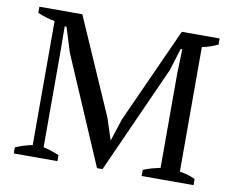

<svg xmlns="http://www.w3.org/2000/svg" viewBox="-74 -758 1037 854"><g transform="rotate(10 444.5 -331.5)"><path d="M850.6 0H616.2V-27.3Q634.8 -35.6 653.8 -40.8Q672.9 -45.9 692.9 -50.3V-475.6L696.3 -586.4H689L657.7 -485.4L439.5 0H414.6L206.1 -485.4L171.9 -595.7H163.6L164.6 -475.6V-50.3Q182.1 -46.4 200.2 -40.5Q218.3 -34.7 235.8 -27.3V0H38.6V-27.3Q75.7 -43.9 115.2 -51.3V-611.3Q95.2 -614.7 75.7 -620.8Q56.2 -627 37.6 -634.8V-662.6H231.4L420.9 -230L452.6 -132.8H453.6L485.8 -231.9L680.7 -662.6H851.6V-634.8Q834.5 -627 816.7 -620.8Q798.8 -614.7 780.3 -611.3V-48.8Q799.8 -45.4 817.4 -40.5Q835 -35.6 850.6 -27.3Z"/></g></svg>

Font: PT Astra Serif
Style: Regular
Weight: 400
Designer: A.Korolkova, I. Chaeva
Foundry: ParaType Ltd
Version: Version 1.002